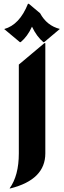

<svg xmlns="http://www.w3.org/2000/svg" viewBox="-20 -787 343 1026"><path d="M129.4 -766.6H134.3L194.3 -716.3Q230 -649.9 299.8 -632.3L216.3 -562H211.4Q176.3 -591.3 150.9 -644.5Q127.4 -592.8 90.8 -562H85.9L2.4 -631.8Q84.5 -654.3 129.4 -766.6ZM36.1 219.7H31.2Q80.6 151.4 80.6 32.7V-441.9L217.3 -556.6H222.2V32.7Q222.2 172.9 36.1 219.7Z"/></svg>

Font: Gothica
Style: Bold
Weight: 700
Designer: Wojciech Kalinowski "wmk69" (wmk69@o2.pl)
Foundry: Wojciech Kalinowski "wmk69" (wmk69@o2.pl)
Version: Version 2.1.0; 2021-05-14